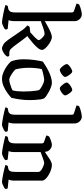

<svg xmlns="http://www.w3.org/2000/svg" viewBox="522 -1362 840 1924"><g transform="rotate(90 942.0 -400.0)"><path d="M202 0Q195 0 172 -3.5Q149 -7 121 -12.5Q93 -18 68 -24Q43 -30 31 -34Q31 -42 34.5 -48.5Q38 -55 41 -58L68 -63Q84 -66 94.5 -80.5Q105 -95 105 -143V-697Q105 -705 102.5 -711.5Q100 -718 91 -721L16 -747Q17 -756 20 -763Q23 -770 25 -773Q36 -779 55 -785.5Q74 -792 93.5 -796Q113 -800 123 -800Q150 -800 171 -778.5Q192 -757 192 -727V-429Q219 -445 249.5 -461.5Q280 -478 307.5 -489Q335 -500 351 -500Q366 -500 387.5 -490Q409 -480 430 -464.5Q451 -449 465.5 -432Q480 -415 480 -401Q480 -383 461.5 -360Q443 -337 417.5 -314.5Q392 -292 370 -275.5Q348 -259 341 -253Q344 -250 351.5 -242Q359 -234 378 -208L443 -120Q455 -104 470.5 -88.5Q486 -73 512 -73H538Q541 -71 544 -66Q547 -61 547 -54Q541 -40 525 -27.5Q509 -15 492.5 -7.5Q476 0 467 0Q449 0 426 -14Q403 -28 381 -59L298 -179Q277 -211 264.5 -225Q252 -239 246 -244Q240 -249 236 -252Q236 -260 241 -266.5Q246 -273 250 -277L304 -283Q308 -288 320.5 -298.5Q333 -309 347 -322.5Q361 -336 371.5 -348.5Q382 -361 382 -369Q382 -377 370.5 -390.5Q359 -404 344.5 -415.5Q330 -427 321 -427Q302 -427 264 -414.5Q226 -402 192 -389V-123Q192 -102 188.5 -87Q185 -72 182 -66L269 -57Q271 -55 273.5 -49Q276 -43 276 -35Q271 -27 257 -19Q243 -11 227.5 -5.5Q212 0 202 0Z M768 0Q742 0 714.5 -10.5Q687 -21 662.5 -36Q638 -51 621.5 -65Q605 -79 600 -85Q590 -98 582 -134.5Q574 -171 574 -216Q574 -276 581.5 -327Q589 -378 597 -409Q611 -418 634.5 -433.5Q658 -449 687.5 -464Q717 -479 749 -489.5Q781 -500 811 -500Q827 -500 850 -492Q873 -484 896.5 -471.5Q920 -459 938.5 -446Q957 -433 964 -424Q972 -414 976 -386.5Q980 -359 981.5 -328Q983 -297 983 -276Q983 -224 975.5 -175Q968 -126 960 -94Q945 -79 915 -56.5Q885 -34 846.5 -17Q808 0 768 0ZM779 -73Q794 -73 816.5 -79.5Q839 -86 859 -93.5Q879 -101 885 -105Q891 -123 894 -154.5Q897 -186 897 -216Q897 -251 894.5 -285Q892 -319 888.5 -343.5Q885 -368 881 -373Q878 -379 859.5 -391Q841 -403 818.5 -413Q796 -423 778 -423Q768 -423 746.5 -418.5Q725 -414 703.5 -408.5Q682 -403 672 -398Q669 -387 666 -365.5Q663 -344 661 -320Q659 -296 659 -276Q659 -224 665.5 -182.5Q672 -141 677 -133Q680 -129 691.5 -119.5Q703 -110 719.5 -99Q736 -88 752 -80.5Q768 -73 779 -73ZM865 -579Q856 -579 842.5 -592.5Q829 -606 818 -622.5Q807 -639 807 -649Q807 -659 821.5 -672Q836 -685 854 -694.5Q872 -704 881 -704Q891 -704 903.5 -690Q916 -676 926 -659Q936 -642 936 -632Q936 -623 923 -610.5Q910 -598 893 -588.5Q876 -579 865 -579ZM680 -579Q671 -579 657.5 -592.5Q644 -606 633 -622.5Q622 -639 622 -649Q622 -659 636.5 -672Q651 -685 669 -694.5Q687 -704 696 -704Q706 -704 718.5 -690Q731 -676 741 -659Q751 -642 751 -632Q751 -623 738 -610.5Q725 -598 708 -588.5Q691 -579 680 -579Z M1227 0Q1220 0 1197 -3.5Q1174 -7 1146 -12.5Q1118 -18 1093 -24Q1068 -30 1056 -34Q1056 -42 1059.5 -48.5Q1063 -55 1066 -58L1093 -63Q1109 -66 1119.5 -80.5Q1130 -95 1130 -143V-697Q1130 -705 1127.5 -711.5Q1125 -718 1116 -721L1036 -747Q1037 -756 1040 -763Q1043 -770 1045 -773Q1056 -779 1076.5 -785.5Q1097 -792 1117.5 -796Q1138 -800 1148 -800Q1175 -800 1196 -778.5Q1217 -757 1217 -727V-123Q1217 -102 1213.5 -87Q1210 -72 1207 -66L1294 -57Q1296 -55 1298.5 -49Q1301 -43 1301 -35Q1296 -27 1282 -19Q1268 -11 1252.5 -5.5Q1237 0 1227 0Z M1514 0Q1507 0 1484 -3.5Q1461 -7 1433 -12.5Q1405 -18 1380 -24Q1355 -30 1343 -34Q1343 -42 1346.5 -48.5Q1350 -55 1353 -58L1380 -63Q1396 -66 1406.5 -80.5Q1417 -95 1417 -143V-397Q1417 -405 1414.5 -411.5Q1412 -418 1403 -421L1338 -444Q1339 -455 1342.5 -462.5Q1346 -470 1349 -473Q1365 -482 1390.5 -491Q1416 -500 1431 -500Q1458 -500 1479.5 -479.5Q1501 -459 1501 -429Q1538 -454 1573.5 -477Q1609 -500 1633 -500Q1656 -500 1682.5 -491Q1709 -482 1734 -467Q1759 -452 1774.5 -434.5Q1790 -417 1790 -401V-123Q1790 -102 1786.5 -87Q1783 -72 1780 -66L1867 -57Q1869 -55 1871.5 -49Q1874 -43 1874 -35Q1869 -27 1855 -19Q1841 -11 1825.5 -5.5Q1810 0 1800 0Q1793 0 1771 -3.5Q1749 -7 1721.5 -12.5Q1694 -18 1670 -24Q1646 -30 1634 -34Q1634 -42 1637.5 -48.5Q1641 -55 1644 -58L1669 -63Q1685 -66 1694 -80.5Q1703 -95 1703 -143V-365Q1703 -376 1692 -386.5Q1681 -397 1665.5 -405Q1650 -413 1635.5 -418Q1621 -423 1615 -423Q1605 -423 1582.5 -415.5Q1560 -408 1537.5 -399.5Q1515 -391 1504 -387V-123Q1504 -102 1500.5 -87Q1497 -72 1494 -66L1578 -57Q1580 -55 1582.5 -49Q1585 -43 1585 -35Q1580 -27 1566.5 -19Q1553 -11 1538.5 -5.5Q1524 0 1514 0Z"/></g></svg>

Font: Texturina 72pt Medium
Style: Regular
Weight: 500
Designer: Guillermo Torres Carreño
Foundry: Omnibus-Type
Version: Version 1.002; ttfautohint (v1.8.3)